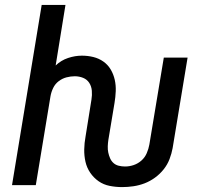

<svg xmlns="http://www.w3.org/2000/svg" viewBox="-20 -755 840 783"><path d="M478 8Q452 8 427 3Q402 -2 382 -16Q362 -30 348 -50.5Q334 -71 328.5 -95.5Q323 -120 323.5 -146Q324 -172 329 -199L353 -349Q356 -367 354.5 -385Q353 -403 344 -417Q335 -431 319 -437.5Q303 -444 285 -444Q268 -444 251 -439.5Q234 -435 219.5 -424Q205 -413 197 -396.5Q189 -380 186 -363L126 0H29L150 -735H247L207 -488Q229 -509 257.5 -518.5Q286 -528 314 -528Q338 -528 360.5 -522.5Q383 -517 401.5 -504Q420 -491 431.5 -471.5Q443 -452 448 -429.5Q453 -407 452 -383Q451 -359 447 -335L422 -185Q420 -172 419.5 -158.5Q419 -145 421.5 -133Q424 -121 429 -109.5Q434 -98 443 -90Q452 -82 464.5 -79Q477 -76 490 -76Q508 -76 525.5 -82Q543 -88 557 -100.5Q571 -113 578.5 -130.5Q586 -148 589 -165L648 -520H745L684 -151Q680 -129 671.5 -106.5Q663 -84 647.5 -64.5Q632 -45 612 -30.5Q592 -16 570 -7.5Q548 1 524.5 4.5Q501 8 478 8Z"/></svg>

Font: Iosevka Aile Medium
Style: Italic
Weight: 500
Italic angle: -9°
Designer: Belleve Invis
Foundry: Belleve Invis
Version: Version 31.1.0; ttfautohint (v1.8.4)